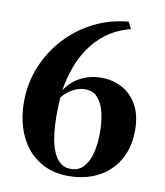

<svg xmlns="http://www.w3.org/2000/svg" viewBox="-86 -837 795 924"><g transform="rotate(10 311.0 -375.0)"><path d="M312 16Q245 16 194 -8.2Q143 -32.5 108.2 -75.5Q73.5 -118.5 56 -175.5Q38.5 -232.5 38.5 -299Q38.5 -389 71 -469.8Q103.5 -550.5 162 -614.5Q220.5 -678.5 298.8 -718.2Q377 -758 468 -766L485 -732.5Q417 -715 368.8 -679Q320.5 -643 288.2 -595.2Q256 -547.5 237.5 -493.5Q219 -439.5 210.5 -385Q241 -431.5 287.2 -454.5Q333.5 -477.5 385 -477.5Q442 -477.5 488.2 -452.5Q534.5 -427.5 561.8 -378.2Q589 -329 589 -255Q589 -192 568.5 -141.8Q548 -91.5 510.8 -56.2Q473.5 -21 422.8 -2.5Q372 16 312 16ZM319.5 -409Q294 -409 272.2 -399.5Q250.5 -390 234 -376.5Q217.5 -363 207.5 -350Q206.5 -336 205.2 -313.5Q204 -291 204 -262.5Q204 -218.5 208 -181Q212 -143.5 220.5 -113.8Q229 -84 242 -63Q255 -42 273 -30.8Q291 -19.5 315 -19.5Q354.5 -19.5 378.5 -46Q402.5 -72.5 413.5 -117Q424.5 -161.5 424.5 -214.5Q424.5 -268 414.2 -312Q404 -356 381 -382.5Q358 -409 319.5 -409Z"/></g></svg>

Font: Merriweather 120pt
Style: Bold
Weight: 700
Designer: Eben Sorkin
Foundry: Eben Sorkin
Version: Version 2.100